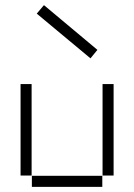

<svg xmlns="http://www.w3.org/2000/svg" viewBox="-20 -727 522 747"><path d="M123 -674 332 -500 359 -533 151 -707ZM60 -44H103V-400H60ZM379 -44H422V-400H379ZM104 0H378V-43H104Z"/></svg>

Font: Anthony
Style: Regular
Weight: 400
Designer: Sun Young Oh
Foundry: Velvetyne Type Foundry
Version: Version 1.000;hotconv 1.0.109;makeotfexe 2.5.65596